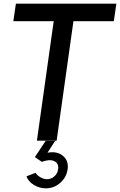

<svg xmlns="http://www.w3.org/2000/svg" viewBox="-20 -771 657 1051"><path d="M603 -655H382L290 -1H182L274 -655H53L67 -751H617ZM231 260Q196 260 165 241Q134 222 125 194L175 175Q183 189 201.5 199.5Q220 210 238 210Q260 210 277.5 194.5Q295 179 298 156Q303 123 277 111Q251 99 209 115L171 89L230 0H282L240 65Q292 55 324.5 82Q357 109 350 156Q344 200 309.5 230Q275 260 231 260Z"/></svg>

Font: Oakes Grotesk Medium
Style: Italic
Weight: 500
Italic angle: -8°
Designer: Samuel Oakes
Foundry: Samuel Oakes
Version: Version 1.000;PS 001.000;hotconv 1.0.88;makeotf.lib2.5.64775